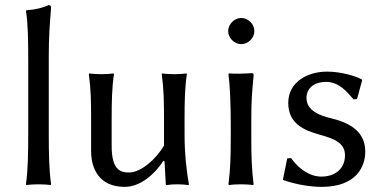

<svg xmlns="http://www.w3.org/2000/svg" viewBox="-20 -718 1485 748"><path d="M90 -200C90 -126 89 -54 81 0L83 3C95 1 118 0 130 0C142 0 165 1 177 3L179 0C171 -57 170 -125 170 -200V-500C170 -575 174 -625 179 -688C179 -695 176 -698 170 -698C145 -688 124 -681 83 -678L81 -675C89 -632 90 -558 90 -482Z M617 -92 621 -89 626 0C626 2 627 3 630 3C643 1 655 0 670 0C682 0 701 1 714 3L716 0C708 -43 699 -117 699 -192V-249C699 -324 700 -376 708 -429L706 -432C694 -430 671 -429 659 -429C647 -429 624 -430 612 -432L610 -429C618 -372 619 -325 619 -249V-151C589 -100 531 -46 482 -46C448 -46 415 -57 415 -150V-249C415 -324 416 -376 424 -429L422 -432C410 -430 387 -429 375 -429C363 -429 340 -430 328 -432L326 -429C334 -372 335 -325 335 -249V-129C335 -60 367 10 466 10C528 10 584 -41 617 -92Z M879 -235V-180C879 -105 877 -54 870 0L872 3C884 1 907 0 919 0C931 0 954 1 966 3L968 0C961 -57 959 -104 959 -180V-251C959 -326 962 -362 968 -423C968 -432 967 -433 959 -433C936 -431 893 -430 872 -432L870 -429C876 -386 879 -310 879 -235ZM869 -597C869 -570 893 -546 920 -546C947 -546 971 -570 971 -597C971 -624 947 -648 920 -648C893 -648 869 -624 869 -597Z M1099 -101 1082 -17C1139 3 1195 10 1233 10C1371 10 1403 -72 1403 -127C1403 -209 1338 -241 1267 -258C1229 -267 1174 -286 1174 -336C1174 -377 1207 -399 1250 -399C1302 -399 1334 -358 1357 -331L1371 -332L1391 -406L1389 -409C1360 -424 1305 -439 1254 -439C1180 -439 1103 -400 1103 -317C1103 -237 1163 -211 1223 -194C1281 -178 1324 -162 1324 -113C1324 -60 1285 -30 1232 -30C1184 -30 1142 -63 1114 -102Z"/></svg>

Font: Libertinus Sans
Style: Regular
Weight: 400
Designer: Philipp H. Poll, Khaled Hosny
Foundry: Caleb Maclennan
Version: Version 7.050;RELEASE